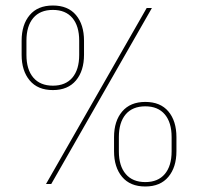

<svg xmlns="http://www.w3.org/2000/svg" viewBox="-20 -668 718 697"><path d="M147 0 512.5 -639H531.5L166 0ZM507.5 9Q452.5 9 423.2 -26Q394 -61 394 -119V-170Q394 -228.5 423.5 -263.2Q453 -298 507.5 -298Q562.5 -298 591.5 -263.2Q620.5 -228.5 620.5 -170V-119Q620.5 -61 591.2 -26Q562 9 507.5 9ZM507.5 -7Q553.5 -7 578.2 -36.2Q603 -65.5 603 -118.5V-170.5Q603 -223.5 578.2 -252.8Q553.5 -282 507.5 -282Q461 -282 436.2 -252.8Q411.5 -223.5 411.5 -170.5V-118.5Q411.5 -65.5 436.5 -36.2Q461.5 -7 507.5 -7ZM172 -341Q117 -341 87.8 -376Q58.5 -411 58.5 -469V-520Q58.5 -578.5 87.8 -613.2Q117 -648 172 -648Q227 -648 256 -613.2Q285 -578.5 285 -520V-469Q285 -411 255.8 -376Q226.5 -341 172 -341ZM172 -357Q218 -357 242.8 -386.2Q267.5 -415.5 267.5 -468.5V-520.5Q267.5 -573.5 242.8 -602.8Q218 -632 172 -632Q125.5 -632 100.8 -602.8Q76 -573.5 76 -520.5V-468.5Q76 -415.5 101 -386.2Q126 -357 172 -357Z"/></svg>

Font: Anek Tamil Medium Thin
Style: Regular
Weight: 250
Version: Version 1.003